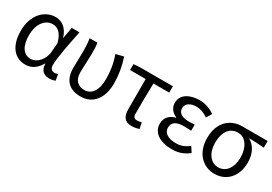

<svg xmlns="http://www.w3.org/2000/svg" viewBox="16 -1241 2745 1937"><g transform="rotate(30 1389.0 -272.0)"><path d="M260 13C331 13 388 -24 429 -97H433C433 -22 476 13 540 13C572 13 595 6 609 -1L596 -71C585 -66 571 -63 559 -63C529 -63 505 -82 505 -119C505 -218 544 -400 573 -543H483L460 -414H457C427 -517 357 -557 290 -557C164 -557 52 -448 52 -262C52 -83 137 13 260 13ZM279 -64C195 -64 146 -136 146 -263C146 -406 220 -480 299 -480C350 -480 406 -453 436 -335L427 -232C421 -140 350 -64 279 -64Z M903 13C1039 13 1133 -87 1133 -271C1133 -368 1117 -462 1085 -557L996 -535C1031 -435 1041 -351 1041 -269C1041 -127 983 -63 904 -63C840 -63 782 -99 782 -196C782 -263 789 -356 789 -416C789 -464 789 -505 781 -543H692C700 -486 702 -438 702 -394C702 -330 698 -266 698 -202C698 -58 774 13 903 13Z M1498 13C1532 13 1563 6 1585 -1L1571 -71C1553 -66 1536 -63 1518 -63C1488 -63 1473 -78 1473 -116C1473 -226 1474 -346 1477 -469H1661V-543H1282L1205 -538V-469H1387V-122C1387 -35 1416 13 1498 13Z M1964 13C2040 13 2096 -4 2162 -54L2122 -115C2071 -74 2026 -60 1973 -60C1881 -60 1826 -97 1826 -158C1826 -218 1870 -250 1960 -250C1987 -250 2013 -249 2045 -247V-318C2018 -316 1998 -315 1976 -315C1889 -315 1852 -350 1852 -399C1852 -455 1904 -484 1971 -484C2021 -484 2065 -467 2107 -436L2144 -498C2094 -534 2034 -557 1968 -557C1857 -557 1761 -509 1761 -410C1761 -359 1791 -310 1847 -289V-284C1785 -269 1735 -227 1735 -150C1735 -49 1829 13 1964 13Z M2464 13C2597 13 2701 -85 2701 -254C2701 -356 2660 -432 2594 -470V-474C2654 -473 2704 -470 2765 -465V-543H2468C2340 -543 2221 -456 2221 -265C2221 -86 2332 13 2464 13ZM2464 -63C2378 -63 2315 -140 2315 -265C2315 -402 2380 -467 2466 -467C2559 -467 2612 -371 2612 -261C2612 -139 2551 -63 2464 -63Z"/></g></svg>

Font: GenYoGothic2 TW R
Style: Regular
Weight: 400
Version: Version 2.100;PS 2.1;hotconv 16.6.51;makeotf.lib2.5.65220 DE